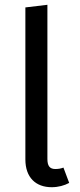

<svg xmlns="http://www.w3.org/2000/svg" viewBox="-20 -770 334 802"><path d="M86 -104C86 -29 129 12 196 12C223 12 249 5 269 -6L245 -70C235 -66 224 -64 211 -64C187 -64 178 -78 178 -106V-750L86 -739Z"/></svg>

Font: FiraGO Unicode
Style: Regular
Weight: 400
Designer: bBox Type
Foundry: bBox Type GmbH
Version: Version 1.001;PS 001.001;hotconv 1.0.88;makeotf.lib2.5.64775